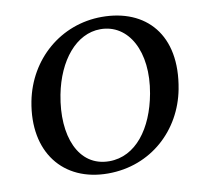

<svg xmlns="http://www.w3.org/2000/svg" viewBox="-78 -767 897 858"><g transform="rotate(-10 370.5 -338.0)"><path d="M345 9C541 9 686 -128 720 -307C766 -549 637 -685 438 -685C251 -685 99 -553 63 -368C20 -144 141 9 345 9ZM360 -44C219 -44 161 -194 196 -375C225 -525 312 -632 422 -632C549 -632 625 -497 591 -310C563 -156 480 -44 360 -44Z"/></g></svg>

Font: Vollkorn Semibold
Style: Italic
Weight: 600
Italic angle: -11°
Designer: Friedrich Althausen
Foundry: Friedrich Althausen
Version: Version 4.015;PS 004.015;hotconv 1.0.88;makeotf.lib2.5.64775